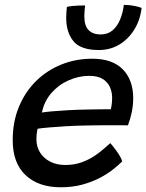

<svg xmlns="http://www.w3.org/2000/svg" viewBox="-20 -775 602 789"><path d="M482.1 -111.6Q468.3 -97.6 445.5 -79.5Q422.8 -61.3 391.2 -44.5Q359.6 -27.8 319.1 -16.6Q278.5 -5.4 229.1 -5.4Q138.3 -5.4 85.2 -55.2Q32.2 -104.9 32.2 -199Q32.2 -273.9 57.4 -335.2Q82.6 -396.6 127.2 -441Q171.9 -485.3 231.3 -509.5Q290.6 -533.7 359.4 -533.7Q441.6 -533.7 484.5 -490.1Q527.4 -446.5 527.4 -371.1Q527.4 -344.1 521.9 -316.1Q516.4 -288.1 505.8 -260Q500.6 -260.2 479.7 -260.2Q458.8 -260.2 430.1 -260.3Q401.4 -260.3 372.6 -260Q343.8 -259.8 322.8 -259.1Q290.7 -258.5 253.7 -256.4Q216.6 -254.2 184.5 -251.5Q152.4 -248.8 134.7 -246Q129.8 -228.3 129.8 -201.6Q129.8 -171.8 144.7 -148.1Q159.6 -124.4 186.3 -110.7Q213 -97 248.4 -97Q285.2 -97 315.6 -108.1Q346 -119.1 369.4 -135Q392.9 -150.9 408.9 -165.5Q425 -180.1 433.2 -186.9Q435.7 -184.4 442.6 -176Q449.6 -167.5 457.9 -155.9Q466.2 -144.4 473.1 -132.7Q479.9 -120.9 482.1 -111.6ZM152.3 -312.6Q166.7 -315.1 194.1 -317.5Q221.5 -319.9 257.6 -322Q293.6 -324.1 333.5 -324.8Q356.9 -325.4 379 -325.6Q401.1 -325.8 416.6 -326Q432.1 -326.2 435.2 -326.1Q438.1 -336 439.4 -349Q440.8 -361.9 440.8 -374.2Q440.6 -397.3 431.4 -417.7Q422.2 -438.1 401.7 -450.7Q381.2 -463.3 346.9 -463.3Q303.6 -463.3 262.3 -445Q220.9 -426.8 191.4 -393Q161.8 -359.2 152.3 -312.6ZM561.9 -742.6Q556.1 -692.5 531.9 -653.4Q507.7 -614.3 470.2 -591.8Q432.8 -569.4 386.3 -569.4Q311.9 -569.4 282 -605.5Q252 -641.7 252 -702.8Q252 -712.9 252.9 -724.3Q253.8 -735.7 254.8 -746.5Q265 -749.3 278.3 -750.5Q291.7 -751.8 305.4 -752.2Q319.1 -752.6 329.8 -752.6Q328.4 -741.1 327.5 -730Q326.5 -719 326.5 -708.8Q326.5 -669.3 344 -651.4Q361.5 -633.4 393.6 -633.4Q422.4 -633.4 442.1 -649.9Q461.8 -666.4 473.3 -694.1Q484.9 -721.7 488.9 -754.9Q511.4 -754.9 531.3 -750.9Q551.2 -747 561.9 -742.6Z"/></svg>

Font: Grandstander Thin
Style: Italic
Weight: 100
Italic angle: -15°
Designer: Tyler Finck
Foundry: Etcetera Type Co
Version: Version 1.200